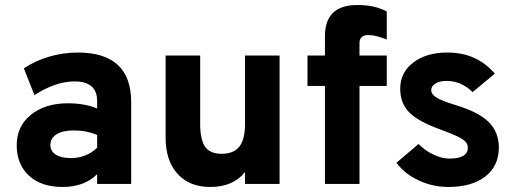

<svg xmlns="http://www.w3.org/2000/svg" viewBox="-20 -732 2056 764"><path d="M228.5 12Q144 12 95.2 -33Q46.5 -78 46.5 -154.5Q46.5 -229.5 103 -275.2Q159.5 -321 251 -321Q283.5 -321 314.2 -315.5Q345 -310 366.5 -300V-330.5Q366.5 -408 276 -408Q201.5 -408 117 -353.5L75 -460Q120.5 -490.5 176.2 -506.8Q232 -523 289.5 -523Q502 -523 502 -325.5V0H366.5V-39Q316 12 228.5 12ZM262.5 -103Q323 -103 366.5 -144V-195Q324 -213 273.5 -213Q230 -213 205.2 -197.8Q180.5 -182.5 180.5 -155Q180.5 -130.5 202 -116.8Q223.5 -103 262.5 -103Z M816.5 12Q734 12 686.5 -40.2Q639 -92.5 639 -184V-511H776.5V-240.5Q776.5 -176 796.2 -148Q816 -120 861.5 -120Q910 -120 932.5 -148.8Q955 -177.5 955 -238.5V-511H1092.5V0H955V-47.5Q908 12 816.5 12Z M1273 0V-390H1203.5V-511H1273V-588Q1273 -712 1401.5 -712Q1438 -712 1465.8 -705.8Q1493.5 -699.5 1519 -686.5V-575Q1498.5 -583 1479.8 -587.8Q1461 -592.5 1446 -592.5Q1410.5 -592.5 1410.5 -560V-511H1519V-390H1410.5V0Z M1764 12Q1702 12 1645.8 -14.2Q1589.5 -40.5 1557.5 -84.5L1645.5 -159Q1671 -133 1704.5 -117Q1738 -101 1768.5 -101Q1841.5 -101 1841.5 -144.5Q1841.5 -157.5 1832.5 -167.8Q1823.5 -178 1799.5 -189.5Q1775.5 -201 1730.5 -217.5Q1643 -249 1607.8 -285.5Q1572.5 -322 1572.5 -379Q1572.5 -443.5 1624.5 -483.2Q1676.5 -523 1760.5 -523Q1877 -523 1949 -439L1860.5 -365.5Q1815.5 -410 1757.5 -410Q1730 -410 1713 -399.8Q1696 -389.5 1696 -373.5Q1696 -357 1716.5 -344Q1737 -331 1794 -313.5Q1884 -286.5 1924.5 -246.5Q1965 -206.5 1965 -145Q1965 -71.5 1911.2 -29.8Q1857.5 12 1764 12Z"/></svg>

Font: Overpass ExtraBold
Style: Regular
Weight: 800
Designer: Delve Withrington, Dave Bailey, Thomas Jockin
Foundry: Delve Fonts LLC
Version: Version 4.000; ttfautohint (v1.8.3)